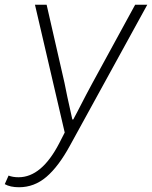

<svg xmlns="http://www.w3.org/2000/svg" viewBox="-65 -548 639 807"><path d="M-45 226 -29 190Q-11 197 13 197Q110 197 184 54L207 9L82 -528H131L206 -200L218 -141L239 -46H243L260 -78Q302 -160 324 -200L503 -528H554L229 64Q181 152 130 195.5Q79 239 15 239Q-22 239 -45 226Z"/></svg>

Font: Nebula Sans Light
Style: Regular
Weight: 300
Italic angle: -9°
Designer: Paul D. Hunt for Adobe (as Source Sans)
Foundry: Nebula Entertainment & Broadcasting LLC
Version: Version 1.010